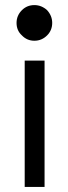

<svg xmlns="http://www.w3.org/2000/svg" viewBox="-20 -734 269 754"><path d="M45 -644Q45 -673 66 -694Q86 -714 115 -714Q143 -714 165 -694Q185 -672 185 -644Q185 -615 165 -595Q144 -574 115 -574Q86 -574 66 -595Q45 -614 45 -644ZM77 0V-72V-424V-496H155V-72V0Z"/></svg>

Font: Rilu
Style: Regular
Weight: 500
Designer: Alí Sinisterra
Foundry: Alí Sinisterra
Version: 0.1